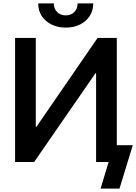

<svg xmlns="http://www.w3.org/2000/svg" viewBox="-20 -950 799 1126"><path d="M68.4 -727.5H189.9V-206.5H193.8L552.2 -727.5H665V0H543.5V-520H539.6L180.2 0H68.4ZM365.2 -788.1Q318.4 -788.1 281.7 -806.4Q245.1 -824.7 224.6 -856.4Q204.1 -888.2 204.1 -930.2H295.4Q295.4 -898.9 314.9 -879.4Q334.5 -859.9 365.2 -859.9Q396.5 -859.9 415.8 -879.4Q435.1 -898.9 435.1 -930.2H526.9Q526.9 -888.2 506.3 -856.4Q485.8 -824.7 449.5 -806.4Q413.1 -788.1 365.2 -788.1ZM569.8 156.2 617.2 0H581.5V-98.6H758.8L680.7 156.2Z"/></svg>

Font: Inter Cardless Tabular Medium
Style: Regular
Weight: 500
Designer: Rasmus Andersson
Foundry: rsms
Version: Version 4.000;git-4fc901f